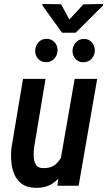

<svg xmlns="http://www.w3.org/2000/svg" viewBox="-20 -918 529 949"><path d="M279.8 -130.9 349.1 -528.3H460.4L368.7 0H263.7ZM310.5 -236.8 341.8 -237.8Q336.9 -196.3 326.2 -152.3Q315.4 -108.4 294.7 -71Q273.9 -33.7 239.5 -11Q205.1 11.7 154.3 10.3Q113.3 9.3 88.4 -8.8Q63.5 -26.9 51 -55.9Q38.6 -85 35.9 -119.4Q33.2 -153.8 36.6 -187L93.8 -528.3H205.1L147.9 -185.5Q146.5 -172.4 146.2 -155.8Q146 -139.2 149.4 -123.8Q152.8 -108.4 162.1 -98.1Q171.4 -87.9 189.9 -87.4Q232.9 -85 257.6 -108.2Q282.2 -131.3 294.2 -166.7Q306.2 -202.1 310.5 -236.8ZM153.8 -666.5Q154.3 -690.4 169.4 -708Q184.6 -725.6 209 -726.1Q233.4 -726.6 249 -710Q264.6 -693.4 264.6 -669.9Q264.2 -645.5 248.8 -628.4Q233.4 -611.3 209 -610.8Q184.6 -609.9 169.2 -626.5Q153.8 -643.1 153.8 -666.5ZM338.4 -666Q338.9 -689.9 354.2 -707.5Q369.6 -725.1 393.6 -725.6Q418 -726.1 433.3 -709.5Q448.7 -692.9 448.7 -668.9Q448.7 -645 433.1 -627.9Q417.5 -610.8 393.6 -610.4Q369.6 -609.4 354 -626Q338.4 -642.6 338.4 -666ZM281.7 -897 323.2 -821.8 392.1 -896.5 488.8 -898.4V-890.6L354 -756.3H286.6L189.5 -891.1L189 -898.4Z"/></svg>

Font: Roboto Condensed Medium
Style: Italic
Weight: 500
Italic angle: -12°
Designer: Christian Robertson
Foundry: Google
Version: Version 3.0; 2020